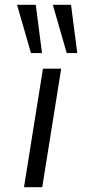

<svg xmlns="http://www.w3.org/2000/svg" viewBox="-20 -780 354 800"><path d="M80 0 159 -494H235L156 0ZM258 -559 200 -760H276L302 -559ZM109 -559 51 -760H129L155 -559Z"/></svg>

Font: Nunito Sans 7pt Expanded Light
Style: Italic
Weight: 300
Width: 7
Italic angle: -9°
Designer: Vernon Adams
Foundry: Vernon Adams
Version: Version 3.101;gftools[0.9.27]